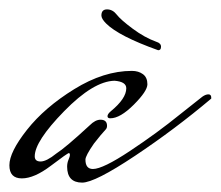

<svg xmlns="http://www.w3.org/2000/svg" viewBox="-20 -372 470 409"><path d="M215 -120Q209 -120 209 -124.5Q209 -129 216 -135Q249 -162 249 -184Q249 -198 224 -200Q179 -199 116.5 -135Q54 -71 54 -39Q54 -28 66.5 -28Q79 -28 100 -45Q119 -57 171 -105Q183 -117 194 -117Q208 -117 208 -104Q208 -99 205 -96Q202 -93 194 -83.5Q186 -74 180 -66Q162 -40 162 -32Q162 -12 178 -12Q199 -12 257 -50.5Q315 -89 363 -128L411 -166Q418 -171 424 -171Q430 -171 430 -164V-162Q353 -97 267.5 -40Q182 17 155 17Q123 17 123 -17Q123 -25 126 -32Q129 -39 129 -42Q129 -45 127 -46Q124 -46 88.5 -19Q53 8 26.5 8Q0 8 0 -20Q0 -48 37.5 -95.5Q75 -143 138 -182Q201 -221 261 -221Q275 -221 284.5 -214Q294 -207 294 -192.5Q294 -178 265 -149Q236 -120 215 -120ZM196 -339Q196 -352 208 -352Q220 -352 228.5 -341Q237 -330 262.5 -311Q288 -292 313 -283Q323 -280 323 -272.5Q323 -265 317 -265Q233 -295 206 -322Q196 -332 196 -339Z"/></svg>

Font: Mrs Saint Delafield
Style: Regular
Weight: 400
Designer: Alejandro Paul
Foundry: Alejandro Paul
Version: Version 1.000